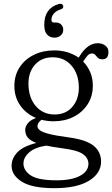

<svg xmlns="http://www.w3.org/2000/svg" viewBox="-20 -737 586 1002"><path d="M335 -20.5Q430 -8 468.8 23.8Q507.5 55.5 507.5 106.5Q507.5 167.5 444.5 206.2Q381.5 245 263.5 245Q147.5 245 94 211.2Q40.5 177.5 40.5 128.5Q40.5 90 70.2 58.2Q100 26.5 170 9Q135.5 -4 123.5 -20.8Q111.5 -37.5 111.5 -60.5Q111.5 -74 123.5 -91.5Q135.5 -109 168 -121.5Q116.5 -142.5 85.8 -186.5Q55 -230.5 55 -288Q55 -343.5 82 -385.2Q109 -427 156.2 -450.5Q203.5 -474 263 -474Q300.5 -474 332.8 -464Q365 -454 390.5 -436L395.5 -444Q437 -511.5 490 -511.5Q514 -511.5 530 -498.8Q546 -486 546 -466Q546 -427.5 514.5 -427.5Q499 -427.5 491.2 -435Q483.5 -442.5 477.2 -450.2Q471 -458 460.5 -458Q446.5 -458 436.8 -446.8Q427 -435.5 414 -415.5Q438 -391.5 451.2 -359.5Q464.5 -327.5 464.5 -290.5Q464.5 -235.5 437.8 -193.5Q411 -151.5 364.8 -127.8Q318.5 -104 260.5 -104Q227 -104 196.5 -112Q175.5 -95.5 175.5 -79Q175.5 -66.5 189 -56.5Q202.5 -46.5 237 -37.8Q271.5 -29 335 -20.5ZM255 -438Q197 -438 162.5 -399.2Q128 -360.5 128.5 -300Q129 -227 167 -183.2Q205 -139.5 264.5 -139.5Q323 -139.5 357.2 -179Q391.5 -218.5 391.5 -280Q391 -350.5 353.5 -394.2Q316 -438 255 -438ZM102.5 116Q102.5 153.5 141.2 178.8Q180 204 275.5 204Q354 204 397.8 180.5Q441.5 157 441.5 117.5Q441.5 87.5 412.5 67Q383.5 46.5 303 36.5Q255 30 221 23Q162.5 32 132.5 58.2Q102.5 84.5 102.5 116ZM270.5 -619.5Q289 -619.5 299.5 -608.8Q310 -598 310 -581.5Q310 -563.5 296.8 -552Q283.5 -540.5 264 -540.5Q241.5 -540.5 226.2 -556Q211 -571.5 211 -608Q211 -694 286.5 -716Q304.5 -721 309.5 -707Q313.5 -693 296.5 -688Q272 -680 260.2 -665.2Q248.5 -650.5 248.5 -633.5Q248.5 -619.5 262 -619.5Z"/></svg>

Font: Fraunces 9pt S100 Light
Style: Regular
Weight: 300
Version: Version 1.000; ttfautohint (v1.8.3)